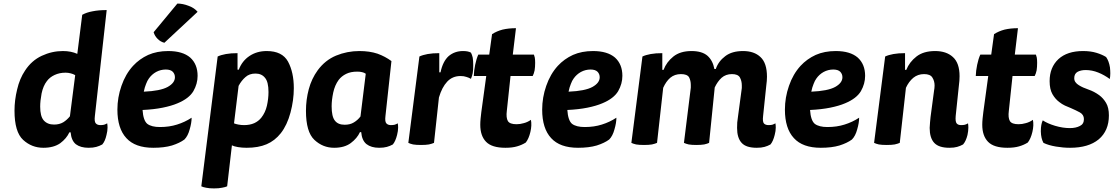

<svg xmlns="http://www.w3.org/2000/svg" viewBox="-20 -801 6186 1066"><path d="M368.2 -155.3Q351.6 -134.8 331.1 -122.1Q309.6 -109.4 280.3 -109.4Q243.2 -109.4 222.7 -132.8Q203.1 -155.3 203.1 -209Q203.1 -241.2 210.9 -282.2Q219.7 -324.2 240.2 -350.6Q255.9 -372.1 283.2 -384.8Q310.5 -397.5 343.8 -397.5Q359.4 -397.5 373 -393.6Q385.7 -390.6 397.5 -383.8Q387.7 -307.6 368.2 -155.3ZM572.3 -745.1Q527.3 -745.1 494.1 -738.3Q460.9 -732.4 436.5 -718.8Q427.7 -646.5 409.2 -502Q391.6 -509.8 372.1 -513.7Q352.5 -517.6 329.1 -517.6Q268.6 -517.6 211.9 -491.2Q155.3 -464.8 119.1 -409.2Q88.9 -364.3 75.2 -304.7Q60.5 -245.1 60.5 -186.5Q60.5 -68.4 108.4 -24.4Q156.2 19.5 220.7 19.5Q278.3 19.5 314.5 -5.9Q349.6 -32.2 365.2 -66.4Q367.2 -66.4 372.1 -66.4Q376 -20.5 401.4 0Q427.7 19.5 471.7 19.5Q497.1 19.5 514.6 14.6Q532.2 9.8 547.9 1Q563.5 -16.6 571.3 -51.8Q577.1 -74.2 577.1 -92.8Q577.1 -105.5 575.2 -116.2Q566.4 -111.3 557.6 -108.4Q548.8 -106.4 537.1 -106.4Q520.5 -106.4 511.7 -116.2Q502.9 -126 506.8 -157.2Q528.3 -352.5 572.3 -745.1Z M1077.1 -379.9Q1077.1 -444.3 1036.1 -481.4Q994.1 -517.6 914.1 -517.6Q851.6 -517.6 802.7 -496.1Q753.9 -473.6 718.8 -435.5Q676.8 -389.6 654.3 -324.2Q631.8 -259.8 631.8 -192.4Q631.8 -87.9 681.6 -34.2Q730.5 19.5 831.1 19.5Q891.6 19.5 934.6 6.8Q977.5 -6.8 1003.9 -26.4Q1023.4 -45.9 1033.2 -83Q1043.9 -119.1 1043.9 -147.5Q1006.8 -123 962.9 -109.4Q919.9 -95.7 868.2 -95.7Q821.3 -95.7 797.9 -113.3Q775.4 -131.8 771.5 -190.4Q835 -193.4 882.8 -203.1Q931.6 -212.9 965.8 -227.5Q1029.3 -253.9 1053.7 -294.9Q1077.1 -335.9 1077.1 -379.9ZM778.3 -292Q783.2 -316.4 791 -335Q797.9 -353.5 806.6 -365.2Q822.3 -387.7 846.7 -401.4Q872.1 -415 900.4 -415Q926.8 -415 939.5 -402.3Q951.2 -389.6 951.2 -372.1Q951.2 -340.8 911.1 -318.4Q870.1 -295.9 778.3 -292ZM1077.1 -735.4Q1059.6 -756.8 1027.3 -768.6Q995.1 -781.2 964.8 -781.2Q920.9 -727.5 833 -622.1Q838.9 -601.6 854.5 -585.9Q870.1 -569.3 892.6 -563.5Q954.1 -620.1 1077.1 -735.4Z M1097.7 233.4Q1107.4 238.3 1124 241.2Q1141.6 245.1 1168 245.1Q1195.3 245.1 1212.9 241.2Q1230.5 238.3 1241.2 233.4Q1250 157.2 1267.6 5.9Q1278.3 11.7 1300.8 15.6Q1323.2 19.5 1349.6 19.5Q1414.1 19.5 1460 0Q1505.9 -19.5 1539.1 -61.5Q1574.2 -106.4 1592.8 -175.8Q1611.3 -245.1 1611.3 -311.5Q1611.3 -399.4 1579.1 -459Q1546.9 -517.6 1460.9 -517.6Q1406.2 -517.6 1365.2 -490.2Q1324.2 -462.9 1305.7 -414.1Q1302.7 -414.1 1298.8 -414.1Q1298.8 -436.5 1298.8 -505.9Q1261.7 -505.9 1234.4 -501Q1207 -496.1 1188.5 -487.3Q1158.2 -247.1 1097.7 233.4ZM1304.7 -324.2Q1320.3 -353.5 1342.8 -373Q1364.3 -392.6 1398.4 -392.6Q1432.6 -392.6 1451.2 -369.1Q1470.7 -346.7 1470.7 -290Q1470.7 -252.9 1461.9 -213.9Q1453.1 -175.8 1430.7 -147.5Q1415 -127.9 1391.6 -117.2Q1367.2 -106.4 1335 -106.4Q1319.3 -106.4 1303.7 -109.4Q1288.1 -112.3 1279.3 -116.2Q1288.1 -185.5 1304.7 -324.2Z M2153.3 -461.9Q2119.1 -487.3 2076.2 -502.9Q2032.2 -517.6 1975.6 -517.6Q1907.2 -517.6 1845.7 -492.2Q1785.2 -466.8 1744.1 -411.1Q1710 -364.3 1694.3 -305.7Q1678.7 -247.1 1678.7 -185.5Q1678.7 -68.4 1725.6 -24.4Q1772.5 19.5 1835 19.5Q1892.6 19.5 1927.7 -6.8Q1962.9 -33.2 1978.5 -67.4Q1980.5 -67.4 1985.4 -67.4Q1989.3 -21.5 2014.6 -1Q2041 19.5 2085 19.5Q2110.4 19.5 2127.9 14.6Q2145.5 9.8 2161.1 1Q2175.8 -16.6 2184.6 -51.8Q2190.4 -74.2 2190.4 -92.8Q2190.4 -105.5 2188.5 -116.2Q2179.7 -111.3 2170.9 -108.4Q2162.1 -106.4 2150.4 -106.4Q2133.8 -106.4 2125 -116.2Q2116.2 -126 2120.1 -157.2Q2130.9 -258.8 2153.3 -461.9ZM1981.4 -154.3Q1965.8 -133.8 1944.3 -121.1Q1923.8 -108.4 1893.6 -108.4Q1856.4 -108.4 1838.9 -131.8Q1821.3 -154.3 1821.3 -210.9Q1821.3 -245.1 1830.1 -287.1Q1838.9 -328.1 1860.4 -357.4Q1876 -377.9 1901.4 -390.6Q1926.8 -403.3 1962.9 -403.3Q1979.5 -403.3 1990.2 -400.4Q2001 -398.4 2010.7 -391.6Q2001 -312.5 1981.4 -154.3Z M2418.9 -505.9Q2381.8 -505.9 2354.5 -501Q2327.1 -496.1 2308.6 -487.3Q2288.1 -327.1 2247.1 -7.8Q2256.8 -2.9 2273.4 1Q2290 3.9 2317.4 3.9Q2344.7 3.9 2361.3 1Q2378.9 -2.9 2389.6 -7.8Q2398.4 -91.8 2417 -259.8Q2433.6 -316.4 2462.9 -347.7Q2492.2 -378.9 2537.1 -378.9Q2555.7 -378.9 2569.3 -374Q2583 -370.1 2594.7 -363.3Q2600.6 -377 2604.5 -394.5Q2607.4 -412.1 2607.4 -438.5Q2607.4 -463.9 2604.5 -481.4Q2600.6 -498 2594.7 -508.8Q2585.9 -513.7 2575.2 -515.6Q2564.5 -517.6 2550.8 -517.6Q2503.9 -517.6 2470.7 -489.3Q2438.5 -460 2425.8 -399.4Q2422.9 -399.4 2418.9 -399.4Q2418.9 -425.8 2418.9 -505.9Z M2635.7 -498Q2625 -474.6 2618.2 -441.4Q2611.3 -408.2 2610.4 -378.9Q2633.8 -378.9 2679.7 -378.9Q2672.9 -329.1 2652.3 -178.7Q2650.4 -163.1 2648.4 -143.6Q2646.5 -124 2646.5 -108.4Q2646.5 -46.9 2678.7 -13.7Q2710.9 19.5 2786.1 19.5Q2824.2 19.5 2850.6 11.7Q2877.9 3.9 2899.4 -9.8Q2916 -31.2 2924.8 -68.4Q2933.6 -105.5 2927.7 -135.7Q2908.2 -122.1 2887.7 -117.2Q2868.2 -111.3 2847.7 -111.3Q2810.5 -111.3 2799.8 -128.9Q2789.1 -147.5 2793.9 -185.5Q2800.8 -250 2814.5 -378.9Q2845.7 -378.9 2937.5 -378.9Q2944.3 -391.6 2948.2 -410.2Q2951.2 -428.7 2951.2 -452.1Q2951.2 -469.7 2949.2 -481.4Q2946.3 -493.2 2944.3 -498Q2905.3 -498 2827.1 -498Q2832 -535.2 2844.7 -644.5Q2803.7 -644.5 2770.5 -636.7Q2737.3 -627.9 2711.9 -611.3Q2706.1 -573.2 2696.3 -498Q2681.6 -498 2635.7 -498Z M3435.5 -379.9Q3435.5 -444.3 3394.5 -481.4Q3352.5 -517.6 3272.5 -517.6Q3210 -517.6 3161.1 -496.1Q3112.3 -473.6 3077.1 -435.5Q3035.2 -389.6 3012.7 -324.2Q2990.2 -259.8 2990.2 -192.4Q2990.2 -87.9 3040 -34.2Q3088.9 19.5 3189.5 19.5Q3250 19.5 3293 6.8Q3335.9 -6.8 3362.3 -26.4Q3381.8 -45.9 3391.6 -83Q3402.3 -119.1 3402.3 -147.5Q3365.2 -123 3321.3 -109.4Q3278.3 -95.7 3226.6 -95.7Q3179.7 -95.7 3156.2 -113.3Q3133.8 -131.8 3129.9 -190.4Q3193.4 -193.4 3241.2 -203.1Q3290 -212.9 3324.2 -227.5Q3387.7 -253.9 3412.1 -294.9Q3435.5 -335.9 3435.5 -379.9ZM3136.7 -292Q3141.6 -316.4 3149.4 -335Q3156.2 -353.5 3165 -365.2Q3180.7 -387.7 3205.1 -401.4Q3230.5 -415 3258.8 -415Q3285.2 -415 3297.9 -402.3Q3309.6 -389.6 3309.6 -372.1Q3309.6 -340.8 3269.5 -318.4Q3228.5 -295.9 3136.7 -292Z M3948.2 -315.4Q3963.9 -348.6 3986.3 -369.1Q4009.8 -389.6 4043.9 -389.6Q4077.1 -389.6 4087.9 -371.1Q4098.6 -351.6 4098.6 -327.1Q4098.6 -320.3 4098.6 -312.5Q4097.7 -305.7 4096.7 -297.9Q4089.8 -249 4077.1 -151.4Q4075.2 -138.7 4073.2 -121.1Q4072.3 -102.5 4072.3 -90.8Q4072.3 -35.2 4097.7 -7.8Q4122.1 19.5 4181.6 19.5Q4207 19.5 4224.6 14.6Q4242.2 9.8 4257.8 1Q4272.5 -16.6 4281.2 -51.8Q4287.1 -74.2 4287.1 -92.8Q4287.1 -105.5 4285.2 -116.2Q4276.4 -111.3 4267.6 -108.4Q4258.8 -106.4 4247.1 -106.4Q4230.5 -106.4 4221.7 -115.2Q4212.9 -125 4216.8 -157.2Q4222.7 -212.9 4234.4 -325.2Q4236.3 -338.9 4237.3 -351.6Q4238.3 -364.3 4238.3 -375Q4238.3 -451.2 4202.1 -484.4Q4167 -517.6 4105.5 -517.6Q4043.9 -517.6 4006.8 -489.3Q3968.8 -460.9 3954.1 -418Q3951.2 -418 3946.3 -418Q3937.5 -464.8 3908.2 -491.2Q3877.9 -517.6 3819.3 -517.6Q3756.8 -517.6 3718.8 -487.3Q3680.7 -457 3664.1 -413.1Q3661.1 -413.1 3657.2 -413.1Q3657.2 -436.5 3657.2 -505.9Q3620.1 -505.9 3592.8 -501Q3565.4 -496.1 3546.9 -487.3Q3526.4 -327.1 3485.4 -7.8Q3495.1 -2.9 3511.7 1Q3528.3 3.9 3555.7 3.9Q3583 3.9 3599.6 1Q3617.2 -2.9 3627.9 -7.8Q3638.7 -109.4 3662.1 -313.5Q3677.7 -348.6 3701.2 -369.1Q3725.6 -389.6 3760.7 -389.6Q3794.9 -389.6 3805.7 -372.1Q3815.4 -353.5 3815.4 -329.1Q3815.4 -320.3 3815.4 -314.5Q3814.5 -307.6 3813.5 -298.8Q3801.8 -202.1 3777.3 -7.8Q3787.1 -2.9 3803.7 1Q3820.3 3.9 3845.7 3.9Q3872.1 3.9 3889.6 1Q3907.2 -2.9 3917 -7.8Q3926.8 -110.4 3948.2 -315.4Z M4783.2 -379.9Q4783.2 -444.3 4742.2 -481.4Q4700.2 -517.6 4620.1 -517.6Q4557.6 -517.6 4508.8 -496.1Q4460 -473.6 4424.8 -435.5Q4382.8 -389.6 4360.4 -324.2Q4337.9 -259.8 4337.9 -192.4Q4337.9 -87.9 4387.7 -34.2Q4436.5 19.5 4537.1 19.5Q4597.7 19.5 4640.6 6.8Q4683.6 -6.8 4710 -26.4Q4729.5 -45.9 4739.3 -83Q4750 -119.1 4750 -147.5Q4712.9 -123 4668.9 -109.4Q4626 -95.7 4574.2 -95.7Q4527.3 -95.7 4503.9 -113.3Q4481.4 -131.8 4477.5 -190.4Q4541 -193.4 4588.9 -203.1Q4637.7 -212.9 4671.9 -227.5Q4735.4 -253.9 4759.8 -294.9Q4783.2 -335.9 4783.2 -379.9ZM4484.4 -292Q4489.3 -316.4 4497.1 -335Q4503.9 -353.5 4512.7 -365.2Q4528.3 -387.7 4552.7 -401.4Q4578.1 -415 4606.4 -415Q4632.8 -415 4645.5 -402.3Q4657.2 -389.6 4657.2 -372.1Q4657.2 -340.8 4617.2 -318.4Q4576.2 -295.9 4484.4 -292Z M4833 -7.8Q4842.8 -2.9 4859.4 1Q4876 3.9 4903.3 3.9Q4930.7 3.9 4947.3 1Q4964.8 -2.9 4975.6 -7.8Q4986.3 -109.4 5009.8 -313.5Q5025.4 -347.7 5050.8 -369.1Q5076.2 -389.6 5110.4 -389.6Q5144.5 -389.6 5156.2 -371.1Q5168.9 -351.6 5168.9 -326.2Q5168.9 -319.3 5168 -311.5Q5167 -304.7 5166 -297.9Q5160.2 -249 5146.5 -151.4Q5144.5 -138.7 5143.6 -121.1Q5141.6 -102.5 5141.6 -90.8Q5141.6 -35.2 5167 -7.8Q5192.4 19.5 5251 19.5Q5277.3 19.5 5293.9 14.6Q5311.5 9.8 5327.1 1Q5342.8 -16.6 5351.6 -51.8Q5356.4 -74.2 5356.4 -92.8Q5356.4 -105.5 5354.5 -116.2Q5346.7 -111.3 5336.9 -108.4Q5328.1 -106.4 5316.4 -106.4Q5299.8 -106.4 5292 -115.2Q5283.2 -125 5286.1 -157.2Q5292 -212.9 5303.7 -325.2Q5304.7 -340.8 5306.6 -352.5Q5307.6 -365.2 5307.6 -377.9Q5307.6 -451.2 5270.5 -484.4Q5234.4 -517.6 5171.9 -517.6Q5107.4 -517.6 5068.4 -487.3Q5029.3 -457 5011.7 -413.1Q5008.8 -413.1 5004.9 -413.1Q5004.9 -436.5 5004.9 -505.9Q4967.8 -505.9 4940.4 -501Q4913.1 -496.1 4894.5 -487.3Q4874 -327.1 4833 -7.8Z M5422.9 -498Q5412.1 -474.6 5405.3 -441.4Q5398.4 -408.2 5397.5 -378.9Q5420.9 -378.9 5466.8 -378.9Q5460 -329.1 5439.5 -178.7Q5437.5 -163.1 5435.5 -143.6Q5433.6 -124 5433.6 -108.4Q5433.6 -46.9 5465.8 -13.7Q5498 19.5 5573.2 19.5Q5611.3 19.5 5637.7 11.7Q5665 3.9 5686.5 -9.8Q5703.1 -31.2 5711.9 -68.4Q5720.7 -105.5 5714.8 -135.7Q5695.3 -122.1 5674.8 -117.2Q5655.3 -111.3 5634.8 -111.3Q5597.7 -111.3 5586.9 -128.9Q5576.2 -147.5 5581.1 -185.5Q5587.9 -250 5601.6 -378.9Q5632.8 -378.9 5724.6 -378.9Q5731.4 -391.6 5735.4 -410.2Q5738.3 -428.7 5738.3 -452.1Q5738.3 -469.7 5736.3 -481.4Q5733.4 -493.2 5731.4 -498Q5692.4 -498 5614.3 -498Q5619.1 -535.2 5631.8 -644.5Q5590.8 -644.5 5557.6 -636.7Q5524.4 -627.9 5499 -611.3Q5493.2 -573.2 5483.4 -498Q5468.8 -498 5422.9 -498Z M5769.5 -132.8Q5758.8 -110.4 5758.8 -74.2Q5758.8 -72.3 5758.8 -70.3Q5759.8 -32.2 5773.4 -7.8Q5801.8 5.9 5842.8 12.7Q5882.8 19.5 5920.9 19.5Q6023.4 19.5 6080.1 -27.3Q6136.7 -75.2 6136.7 -160.2Q6136.7 -203.1 6121.1 -229.5Q6105.5 -255.9 6083 -272.5Q6054.7 -293 6023.4 -303.7Q5991.2 -314.5 5969.7 -328.1Q5958 -335 5951.2 -344.7Q5944.3 -353.5 5944.3 -367.2Q5944.3 -391.6 5962.9 -402.3Q5981.4 -412.1 6007.8 -412.1Q6043 -412.1 6077.1 -398.4Q6111.3 -384.8 6141.6 -362.3Q6144.5 -377 6144.5 -393.6Q6144.5 -409.2 6142.6 -426.8Q6136.7 -462.9 6121.1 -484.4Q6099.6 -498 6067.4 -507.8Q6035.2 -517.6 5993.2 -517.6Q5905.3 -517.6 5856.4 -472.7Q5807.6 -426.8 5807.6 -350.6Q5807.6 -305.7 5823.2 -278.3Q5838.9 -251 5861.3 -234.4Q5876 -222.7 5892.6 -214.8Q5909.2 -207 5924.8 -201.2Q5954.1 -188.5 5975.6 -176.8Q5998 -164.1 5998 -139.6Q5998 -112.3 5975.6 -101.6Q5953.1 -89.8 5919.9 -89.8Q5880.9 -89.8 5837.9 -102.5Q5795.9 -115.2 5769.5 -132.8Z"/></svg>

Font: cl
Style: Bold Italic
Weight: 400
Designer: Mitja Miklavcic
Version: Version 7.504; 2011; Build 1022